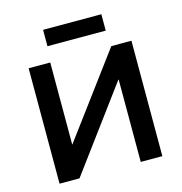

<svg xmlns="http://www.w3.org/2000/svg" viewBox="-127 -1018 1076 1133"><g transform="rotate(-15 411.0 -451.0)"><path d="M97 0V-705H229V-204H230L602 -705H725V0H593V-503H591L219 0ZM238 -802V-902H594V-802Z"/></g></svg>

Font: Nunito Sans 7pt
Style: Bold
Weight: 700
Designer: Vernon Adams
Foundry: Vernon Adams
Version: Version 3.101;gftools[0.9.27]